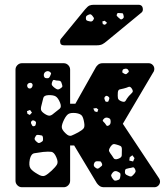

<svg xmlns="http://www.w3.org/2000/svg" viewBox="-20 -785 706 805"><path d="M72 0Q61 0 53 -8Q45 -16 45 -27V-493Q45 -504 53 -512Q61 -520 72 -520H247Q258 -520 266 -512Q274 -504 274 -493V-350H296L382 -503Q384 -507 391 -513.5Q398 -520 411 -520H603Q613 -520 620 -513Q627 -506 627 -496Q627 -492 625.5 -487.5Q624 -483 622 -481L495 -266L647 -37Q651 -31 651 -24Q651 -14 644 -7Q637 0 627 0H417Q405 0 398 -5Q391 -10 386 -17L291 -175H274V-27Q274 -16 266 -8Q258 0 247 0ZM519 -489Q515 -498 506 -497Q500 -496 497 -494.5Q494 -493 493 -487Q492 -481 495 -479.5Q498 -478 503 -475Q509 -472 514 -478Q518 -481 519.5 -483Q521 -485 519 -489ZM190 -483Q181 -490 171 -484Q162 -478 164 -466Q166 -460 169 -458.5Q172 -457 178 -457Q186 -456 190 -466Q193 -472 194 -475.5Q195 -479 190 -483ZM224 -447Q215 -447 208.5 -449.5Q202 -452 199 -442Q195 -432 198.5 -427Q202 -422 210 -416Q218 -410 223 -410Q228 -410 236 -416Q242 -420 241.5 -424.5Q241 -429 238 -437Q236 -447 224 -447ZM114 -435Q109 -440 100 -436Q93 -432 94 -424Q96 -415 103 -414Q111 -413 115 -421Q119 -430 114 -435ZM533 -413Q526 -424 518.5 -420.5Q511 -417 499 -414Q488 -412 481.5 -410Q475 -408 474 -397Q473 -382 474.5 -373.5Q476 -365 490 -360Q503 -355 507 -363Q511 -371 520 -382Q528 -391 534 -396.5Q540 -402 533 -413ZM232 -354Q224 -374 214 -380.5Q204 -387 182 -386Q164 -385 161.5 -374Q159 -363 154 -344Q150 -330 152.5 -323Q155 -316 167 -308Q179 -300 187 -300Q195 -300 206 -310Q221 -322 230 -329Q239 -336 232 -354ZM434 -380Q428 -385 423 -382Q416 -377 418 -370Q420 -364 421.5 -361Q423 -358 429 -358Q434 -358 435 -361.5Q436 -365 438 -370Q440 -376 434 -380ZM384 -332 371 -330 377 -318 388 -315 392 -326ZM106 -324 93 -319 95 -308 105 -303 114 -313ZM298 -311Q277 -313 267.5 -307.5Q258 -302 249 -284Q239 -264 239 -252.5Q239 -241 255 -226Q269 -212 280 -216.5Q291 -221 308 -230Q324 -239 330 -246Q336 -253 333 -270Q330 -290 324 -299Q318 -308 298 -311ZM444 -274Q444 -282 442 -285.5Q440 -289 433 -291Q421 -295 413 -284Q409 -279 412.5 -276Q416 -273 420 -268Q424 -263 426 -259.5Q428 -256 434 -258Q444 -262 444 -274ZM124 -279Q117 -282 113 -278Q108 -273 111 -266Q114 -261 115.5 -258Q117 -255 123 -256Q128 -257 129 -260.5Q130 -264 131 -269Q132 -275 124 -279ZM144 -219Q138 -220 134.5 -219Q131 -218 129 -213Q125 -207 125 -203Q125 -199 130 -194Q136 -188 140 -186Q144 -184 151 -188Q159 -192 160 -196.5Q161 -201 160 -209Q159 -216 155 -217Q151 -218 144 -219ZM468 -179Q459 -182 454.5 -180.5Q450 -179 444 -171Q438 -162 437 -156.5Q436 -151 442 -143Q451 -131 456 -122.5Q461 -114 475 -119Q490 -124 490.5 -133.5Q491 -143 491 -159Q491 -170 485 -173Q479 -176 468 -179ZM216 -126Q207 -147 195 -148.5Q183 -150 161 -148Q138 -145 124 -142.5Q110 -140 105 -117Q100 -91 107.5 -79.5Q115 -68 138 -55Q157 -43 168.5 -48.5Q180 -54 197 -70Q213 -85 219 -95.5Q225 -106 216 -126ZM544 -122 535 -134 524 -126 522 -112 538 -108ZM407 -100Q404 -108 399.5 -108.5Q395 -109 387 -109Q377 -109 374 -98Q371 -89 379 -83Q384 -79 387.5 -78Q391 -77 396 -81Q403 -86 406.5 -89.5Q410 -93 407 -100ZM545 -78Q541 -85 535.5 -83Q530 -81 521 -80Q514 -78 509.5 -77Q505 -76 504 -68Q503 -60 505.5 -56Q508 -52 516 -49Q524 -45 528.5 -45Q533 -45 539 -52Q546 -59 548 -64Q550 -69 545 -78ZM472 -66Q461 -71 453 -62Q448 -56 446.5 -52Q445 -48 449 -41Q454 -33 458 -29.5Q462 -26 471 -29Q480 -31 482 -35.5Q484 -40 485 -49Q486 -57 482.5 -60Q479 -63 472 -66ZM248 -595Q232 -595 232 -611Q232 -619 237 -624L337 -746Q348 -759 355.5 -762Q363 -765 374 -765H560Q579 -765 579 -745Q579 -738 574 -733L427 -612Q419 -605 410 -600Q401 -595 385 -595ZM497 -724Q496 -729 493 -729.5Q490 -730 484 -730Q479 -730 475.5 -730.5Q472 -731 470 -725Q468 -720 470.5 -717.5Q473 -715 477 -711Q482 -707 485 -704.5Q488 -702 494 -706Q499 -710 499 -713.5Q499 -717 497 -724ZM368 -718Q364 -723 361 -724.5Q358 -726 353 -724Q346 -721 343 -718.5Q340 -716 340 -709Q340 -702 343.5 -699.5Q347 -697 354 -696Q366 -692 371 -701Q375 -707 373.5 -710Q372 -713 368 -718ZM429 -689 419 -698 409 -695 411 -684 420 -681Z"/></svg>

Font: Rubik Moonrocks
Style: Regular
Weight: 400
Designer: Hubert and Fischer, NaN
Foundry: Hubert and Fischer, NaN
Version: Version 2.200